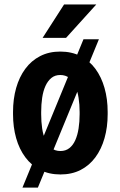

<svg xmlns="http://www.w3.org/2000/svg" viewBox="-20 -768 537 856"><path d="M420.9 -592.8 148.9 68.4H80.1L352.1 -592.8ZM38.1 -258.8V-269Q38.1 -326.7 52 -375.7Q65.9 -424.8 92.8 -461.2Q119.6 -497.6 158.9 -517.8Q198.2 -538.1 248.5 -538.1Q299.8 -538.1 339.1 -517.8Q378.4 -497.6 405.3 -461.2Q432.1 -424.8 446 -375.7Q460 -326.7 460 -269V-258.8Q460 -201.2 446 -152.1Q432.1 -103 405.3 -66.7Q378.4 -30.3 339.4 -10.3Q300.3 9.8 249.5 9.8Q198.7 9.8 159.4 -10.3Q120.1 -30.3 93 -66.7Q65.9 -103 52 -152.1Q38.1 -201.2 38.1 -258.8ZM163.6 -269V-258.8Q163.6 -224.6 168 -195.1Q172.4 -165.5 182.6 -143.1Q192.9 -120.6 209.2 -107.7Q225.6 -94.7 249.5 -94.7Q272.9 -94.7 289.3 -107.7Q305.7 -120.6 315.7 -143.1Q325.7 -165.5 330.3 -195.1Q335 -224.6 335 -258.8V-269Q335 -302.2 330.3 -332Q325.7 -361.8 315.7 -384.5Q305.7 -407.2 289.1 -420.4Q272.5 -433.6 248.5 -433.6Q225.1 -433.6 209 -420.4Q192.9 -407.2 182.6 -384.5Q172.4 -361.8 168 -332Q163.6 -302.2 163.6 -269ZM169.9 -599.1 265.6 -748H409.2L274.4 -599.1Z"/></svg>

Font: Roboto Condensed SemiBold
Style: Regular
Weight: 600
Designer: Christian Robertson
Foundry: Google
Version: Version 3.008; 2023